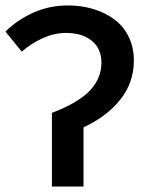

<svg xmlns="http://www.w3.org/2000/svg" viewBox="-20 -686 547 706"><path d="M170.9 0V-271Q268.1 -308.1 310.5 -353Q353 -397.9 353 -456.1Q353 -506.8 317.9 -535.9Q282.7 -564.9 222.2 -564.9Q180.2 -564.9 137.2 -545.7Q94.2 -526.4 60.1 -496.1L0 -569.8Q43.9 -613.3 102.8 -639.6Q161.6 -666 230 -666Q279.8 -666 323.2 -652.8Q366.7 -639.6 400.1 -615Q433.6 -590.3 452.9 -551.3Q472.2 -512.2 472.2 -463.9Q472.2 -382.3 422.4 -319.8Q372.6 -257.3 287.1 -217.8V0Z"/></svg>

Font: Source Sans 3 Semibold
Style: Regular
Weight: 600
Designer: Paul D. Hunt
Foundry: Adobe
Version: Version 3.052;hotconv 1.1.0;makeotfexe 2.6.0